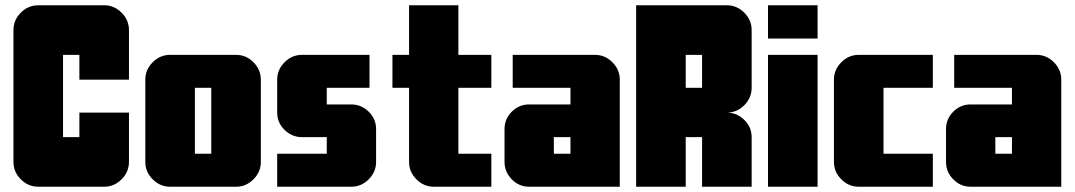

<svg xmlns="http://www.w3.org/2000/svg" viewBox="-20 -708 4075 728"><path d="M469 -94Q469 -56 441 -28Q413 0 375 0H125Q87 0 59 -28Q31 -56 31 -94V-594Q31 -632 59 -660Q87 -688 125 -688H375Q413 -688 441 -660Q469 -632 469 -594V-406H281V-500H219V-188H281V-281H469Z M781 -125V-375H719V-125ZM969 -406V-94Q969 -56 941 -28Q913 0 875 0H625Q587 0 559 -28Q531 -56 531 -94V-406Q531 -444 559 -472Q587 -500 625 -500H875Q913 -500 941 -472Q969 -444 969 -406Z M1406 -94Q1406 -56 1378 -28Q1350 0 1312 0H1031V-125H1219V-188H1125Q1087 -188 1059 -215.5Q1031 -243 1031 -281V-406Q1031 -444 1059 -472Q1087 -500 1125 -500H1381V-375H1219V-312H1312Q1350 -312 1378 -284.5Q1406 -257 1406 -219Z M1843 0H1625Q1587 0 1559 -28Q1531 -56 1531 -94V-375H1468V-500H1531V-688H1718V-500H1843V-375H1718V-125H1843Z M2143 -125V-188H2080V-125ZM2330 0H1986Q1948 0 1920.5 -28Q1893 -56 1893 -94V-219Q1893 -257 1920.5 -284.5Q1948 -312 1986 -312H2143V-375H1924V-500H2236Q2274 -500 2302 -472Q2330 -444 2330 -406Z M2642 -375V-500H2580V-375ZM2830 0H2642V-188H2580V0H2392V-688H2736Q2774 -688 2802 -660Q2830 -632 2830 -594V-375Q2830 -337 2802 -309Q2774 -281 2736 -281Q2774 -281 2802 -253.5Q2830 -226 2830 -188Z M3080 0H2892V-500H3080ZM3080 -562H2892V-688H3080Z M3517 -125V0H3236Q3198 0 3170 -28Q3142 -56 3142 -94V-406Q3142 -444 3170 -472Q3198 -500 3236 -500H3517V-375H3330V-125Z M3817 -125V-188H3754V-125ZM4004 0H3660Q3622 0 3594.5 -28Q3567 -56 3567 -94V-219Q3567 -257 3594.5 -284.5Q3622 -312 3660 -312H3817V-375H3598V-500H3910Q3948 -500 3976 -472Q4004 -444 4004 -406Z"/></svg>

Font: CostaRica
Style: Normal
Weight: 900
Version: Version 1.3